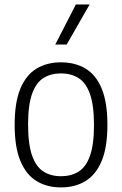

<svg xmlns="http://www.w3.org/2000/svg" viewBox="-20 -828 546 858"><path d="M252.5 9.5Q190 9.5 143.5 -18.8Q97 -47 71.2 -108.5Q45.5 -170 45.5 -270.5Q45.5 -370.5 71 -431.8Q96.5 -493 143 -521.2Q189.5 -549.5 252.5 -549.5Q315.5 -549.5 362.2 -521.5Q409 -493.5 434.5 -432Q460 -370.5 460 -270.5Q460 -170.5 434.5 -109Q409 -47.5 362.2 -19Q315.5 9.5 252.5 9.5ZM252.5 -40.5Q298 -40.5 331 -61Q364 -81.5 382 -131.5Q400 -181.5 400 -269Q400 -357.5 382 -408Q364 -458.5 330.8 -479.2Q297.5 -500 252.5 -500Q207.5 -500 174.5 -479.5Q141.5 -459 123.5 -409.2Q105.5 -359.5 105.5 -272Q105.5 -183 123.5 -132.5Q141.5 -82 174.5 -61.2Q207.5 -40.5 252.5 -40.5ZM227 -629 319 -808H380.5L278 -629Z"/></svg>

Font: Encode Sans SemiCondensed Light
Style: Regular
Weight: 300
Width: 4
Designer: Multiple Designers
Foundry: Impallari Type
Version: Version 3.002